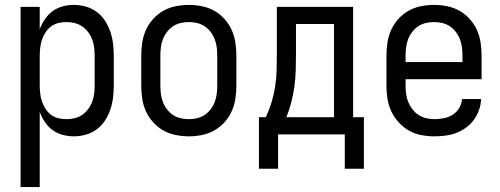

<svg xmlns="http://www.w3.org/2000/svg" viewBox="-20 -548 2040 783"><path d="M64 215V-520H142V-429Q150 -450 163 -469.5Q176 -489 194.5 -502.5Q213 -516 235.5 -522Q258 -528 281 -528Q306 -528 330.5 -521Q355 -514 375 -499Q395 -484 408.5 -463Q422 -442 430 -418.5Q438 -395 441 -370Q444 -345 444 -320V-200Q444 -175 441 -150Q438 -125 430 -101.5Q422 -78 408.5 -57Q395 -36 375 -21Q355 -6 330.5 1Q306 8 281 8Q258 8 235.5 2Q213 -4 194.5 -17.5Q176 -31 163 -50.5Q150 -70 142 -91V215ZM251 -62Q268 -62 284.5 -66Q301 -70 315 -79.5Q329 -89 339.5 -103Q350 -117 356 -133Q362 -149 364 -166Q366 -183 366 -200V-320Q366 -337 364 -354Q362 -371 356 -387Q350 -403 339.5 -417Q329 -431 315 -440.5Q301 -450 284.5 -454Q268 -458 251 -458Q234 -458 217.5 -454Q201 -450 188 -440Q175 -430 165.5 -415.5Q156 -401 151 -385.5Q146 -370 144 -353.5Q142 -337 142 -320V-200Q142 -183 144 -166.5Q146 -150 151 -134.5Q156 -119 165.5 -104.5Q175 -90 188 -80Q201 -70 217.5 -66Q234 -62 251 -62Z M750 8Q723 8 696 2.5Q669 -3 646 -16Q623 -29 604.5 -49.5Q586 -70 575 -94.5Q564 -119 560 -146Q556 -173 556 -200V-320Q556 -347 560 -374Q564 -401 575 -425.5Q586 -450 604.5 -470.5Q623 -491 646 -504Q669 -517 696 -522.5Q723 -528 750 -528Q777 -528 804 -522.5Q831 -517 854 -504Q877 -491 895.5 -470.5Q914 -450 925 -425.5Q936 -401 940 -374Q944 -347 944 -320V-200Q944 -173 940 -146Q936 -119 925 -94.5Q914 -70 895.5 -49.5Q877 -29 854 -16Q831 -3 804 2.5Q777 8 750 8ZM750 -62Q767 -62 784 -66Q801 -70 815 -79.5Q829 -89 839.5 -103Q850 -117 856 -133Q862 -149 864 -166Q866 -183 866 -200V-320Q866 -337 864 -354Q862 -371 856 -387Q850 -403 839.5 -417Q829 -431 815 -440.5Q801 -450 784 -454Q767 -458 750 -458Q733 -458 716 -454Q699 -450 685 -440.5Q671 -431 660.5 -417Q650 -403 644 -387Q638 -371 636 -354Q634 -337 634 -320V-200Q634 -183 636 -166Q638 -149 644 -133Q650 -117 660.5 -103Q671 -89 685 -79.5Q699 -70 716 -66Q733 -62 750 -62Z M1036 140V-70H1064Q1078 -100 1087.5 -131Q1097 -162 1102 -194.5Q1107 -227 1108 -259.5Q1109 -292 1109 -325V-520H1420V-70H1464V140H1386V0H1114V140ZM1148 -70H1342V-450H1187V-325Q1187 -293 1186 -260Q1185 -227 1180.5 -195Q1176 -163 1168 -131.5Q1160 -100 1148 -70Z M1752 8Q1725 8 1698 3Q1671 -2 1647.5 -15.5Q1624 -29 1605.5 -49.5Q1587 -70 1575.5 -94.5Q1564 -119 1560 -146Q1556 -173 1556 -200V-320Q1556 -347 1560 -374Q1564 -401 1575 -425.5Q1586 -450 1604.5 -470.5Q1623 -491 1646 -504Q1669 -517 1696 -522.5Q1723 -528 1750 -528Q1777 -528 1804 -522.5Q1831 -517 1854 -504Q1877 -491 1895.5 -470.5Q1914 -450 1925 -425.5Q1936 -401 1940 -374Q1944 -347 1944 -320V-225H1634V-200Q1634 -183 1636 -166Q1638 -149 1644.5 -133Q1651 -117 1661.5 -103Q1672 -89 1686.5 -79.5Q1701 -70 1718 -66Q1735 -62 1752 -62Q1771 -62 1790.5 -66Q1810 -70 1826 -80Q1842 -90 1852.5 -107Q1863 -124 1864 -144H1942Q1941 -121 1933.5 -99.5Q1926 -78 1912.5 -59.5Q1899 -41 1880.5 -27.5Q1862 -14 1841 -6Q1820 2 1797 5Q1774 8 1752 8ZM1866 -295V-320Q1866 -337 1864 -354Q1862 -371 1856 -387Q1850 -403 1839.5 -417Q1829 -431 1815 -440.5Q1801 -450 1784 -454Q1767 -458 1750 -458Q1733 -458 1716 -454Q1699 -450 1685 -440.5Q1671 -431 1660.5 -417Q1650 -403 1644 -387Q1638 -371 1636 -354Q1634 -337 1634 -320V-295Z"/></svg>

Font: Iosevka Term SS14
Style: Regular
Weight: 400
Monospace: yes
Designer: Belleve Invis
Foundry: Belleve Invis
Version: Version 24.1.1; ttfautohint (v1.8.4)